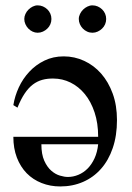

<svg xmlns="http://www.w3.org/2000/svg" viewBox="-20 -669 484 702"><path d="M407.7 -230Q407.7 -172.9 392.3 -127.9Q377 -83 349.4 -51.8Q321.8 -20.5 283.7 -3.9Q245.6 12.7 200.2 12.7Q163.6 12.7 132.1 0.2Q100.6 -12.2 77.6 -35.6Q54.7 -59.1 41.7 -92.8Q28.8 -126.5 28.8 -168.9H338.9Q338.9 -218.8 325.7 -258.3Q312.5 -297.9 290 -325.2Q267.6 -352.5 237.8 -367.2Q208 -381.8 175.3 -381.8Q153.8 -382.3 135 -377.2Q116.2 -372.1 100.1 -359.9Q84 -347.7 70.1 -326.9Q56.2 -306.2 43.9 -275.4L28.8 -284.7Q34.2 -317.9 48.8 -349.6Q63.5 -381.3 87.2 -406.7Q110.8 -432.1 142.6 -447.5Q174.3 -462.9 212.9 -462.9Q252.4 -462.9 287.8 -446.5Q323.2 -430.2 349.9 -399.9Q376.5 -369.6 392.1 -326.7Q407.7 -283.7 407.7 -230ZM131.3 -141.6Q131.3 -105 141.8 -81.5Q152.3 -58.1 167.5 -44.9Q182.6 -31.7 199.2 -26.9Q215.8 -22 228 -22Q247.6 -22 266.4 -29.8Q285.2 -37.6 300.3 -52.7Q315.4 -67.9 325.7 -90.3Q335.9 -112.8 338.9 -141.6ZM168 -599.6Q168 -589.4 164.1 -580.3Q160.2 -571.3 153.1 -564.5Q146 -557.6 137 -553.5Q127.9 -549.3 117.7 -549.3Q107.9 -549.3 99.1 -553.5Q90.3 -557.6 83.5 -564.7Q76.7 -571.8 72.8 -580.8Q68.8 -589.8 68.8 -599.6Q68.8 -608.9 73 -617.9Q77.1 -627 84 -633.8Q90.8 -640.6 99.6 -645Q108.4 -649.4 117.7 -649.4Q127.9 -649.4 137 -645.5Q146 -641.6 153.1 -634.8Q160.2 -627.9 164.1 -618.9Q168 -609.9 168 -599.6ZM368.2 -599.6Q368.2 -589.4 364.3 -580.3Q360.4 -571.3 353.3 -564.5Q346.2 -557.6 337.2 -553.5Q328.1 -549.3 317.9 -549.3Q307.6 -549.3 298.6 -553.5Q289.6 -557.6 282.7 -564.7Q275.9 -571.8 272 -580.8Q268.1 -589.8 268.1 -599.6Q268.1 -608.9 272.5 -617.9Q276.9 -627 283.7 -633.8Q290.5 -640.6 299.6 -645Q308.6 -649.4 317.9 -649.4Q328.1 -649.4 337.2 -645.5Q346.2 -641.6 353.3 -634.8Q360.4 -627.9 364.3 -618.9Q368.2 -609.9 368.2 -599.6Z"/></svg>

Font: Doulos SIL Compact
Style: Regular
Weight: 400
Designer: Walt Agee, Victor Gaultney, Peter Martin, Debbi Hosken
Foundry: SIL International
Version: Version 4.110; 2011; Maintenance release ; LnSpcTght